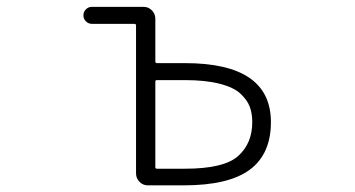

<svg xmlns="http://www.w3.org/2000/svg" viewBox="-20 -565 1040 563"><path d="M440.4 -330.1Q435.5 -330.1 435.5 -326.2V-74.2Q435.5 -70.3 440.4 -70.3H522.5Q636.7 -70.3 678.2 -107.4Q719.7 -144.5 719.7 -207Q719.7 -232.4 712.4 -252Q705.1 -271.5 685.5 -290Q666 -308.6 624.5 -319.3Q583 -330.1 522.5 -330.1ZM378.9 -490.2Q378.9 -495.1 374 -495.1H249Q239.3 -495.1 231.9 -502.4Q224.6 -509.8 224.6 -520Q224.6 -530.3 231.9 -537.6Q239.3 -544.9 249 -544.9H401.4Q415 -544.9 425.3 -534.7Q435.5 -524.4 435.5 -509.8V-384.8Q435.5 -379.9 440.4 -379.9H522.5Q774.4 -379.9 774.4 -207Q774.4 -113.3 712.4 -67.4Q650.4 -21.5 518.6 -21.5H413.1Q399.4 -21.5 389.2 -31.7Q378.9 -42 378.9 -56.6Z"/></svg>

Font: Rounded-L Mgen+ 1mn light
Style: Regular
Weight: 200
Designer: [Source Han Sans]
Ryoko NISHIZUKA  (kana & ideographs); Paul D. Hunt (Latin, Greek & Cyrillic); Wenlong ZHANG  (bopomofo
Version: Version 1.059.20150602